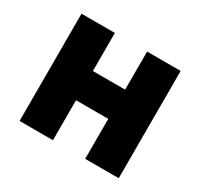

<svg xmlns="http://www.w3.org/2000/svg" viewBox="-125 -725 919 882"><g transform="rotate(30 334.5 -284.5)"><path d="M72 0H249V-212H420V0H598V-569H420V-367H249V-569H72Z"/></g></svg>

Font: Noto Sans T Chinese Black
Style: Bold
Weight: 900
Designer: Ryoko NISHIZUKA (kana & ideographs); Paul D. Hunt (Latin, Greek & Cyrillic); Wenlong ZHANG (bopomofo); Sandoll Communica
Foundry: Adobe Systems Incorporated
Version: Version 1.000;PS 1;hotconv 1.0.78;makeotf.lib2.5.61930